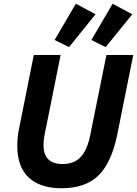

<svg xmlns="http://www.w3.org/2000/svg" viewBox="-20 -991 730 1023"><path d="M489 -915 348 -740 271 -778 384 -971ZM685 -915 543 -740 467 -778 580 -971ZM160 -698H303L219 -280Q212 -249 212 -217Q212 -117 314 -117Q374 -117 409 -153.5Q444 -190 460 -267L547 -698H690L605 -275Q575 -126 505.5 -57Q436 12 308 12Q193 12 132.5 -45.5Q72 -103 72 -214Q72 -259 81 -303Z"/></svg>

Font: Aneliza
Style: Bold Italic
Weight: 700
Italic angle: -11.31°
Designer: Mike Abbink, Paul van der Laan, Pieter van Rosmalen
Foundry: Bold Monday
Version: Version 3.0